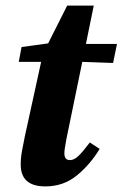

<svg xmlns="http://www.w3.org/2000/svg" viewBox="-20 -651 438 686"><path d="M142 15Q54 15 54 -63Q54 -88 59 -114Q64 -140 69 -165L127 -430H47L57 -483L152 -496L220 -631H315L287 -494H398L384 -426L274 -430L217 -153Q214 -137 212 -124Q210 -111 210 -103Q210 -79 230 -79Q245 -79 260.5 -94Q276 -109 301 -142L336 -119Q303 -64 255 -24.5Q207 15 142 15Z"/></svg>

Font: Source Serif 4 SmText
Style: Bold Italic
Weight: 700
Italic angle: -12°
Designer: Frank Grießhammer
Foundry: Adobe
Version: Version 4.005;hotconv 1.1.0;makeotfexe 2.6.0